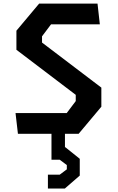

<svg xmlns="http://www.w3.org/2000/svg" viewBox="-20 -750 660 1076"><path d="M80.5 0H268.5V145H314.5L354.5 175V199L314.5 229H248.5V306.5H343.5L427 234V140L346 75H344V0H420.5L548 -152V-259L215.5 -511.5V-546.5L266 -613.5H539.5L526.5 -730H199.5L72 -578V-471L404.5 -218.5V-183.5L354 -116.5H67Z"/></svg>

Font: Monaspace Krypton SemiBold
Style: Regular
Weight: 600
Designer: Riley Cran & the Lettermatic Team
Foundry: Lettermatic
Version: Version 1.200 (Monaspace Krypton)